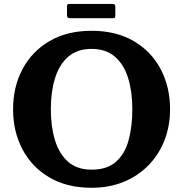

<svg xmlns="http://www.w3.org/2000/svg" viewBox="-20 -918 910 954"><path d="M313 -843.5V-885Q313 -892 314.8 -895.2Q316.5 -898.5 323 -898.5H536Q545.5 -898.5 549.2 -895.8Q553 -893 553 -883V-842.5Q553 -834.5 551.5 -831Q550 -827.5 542 -827.5H330.5Q321 -827.5 317 -830.2Q313 -833 313 -843.5ZM45 -375Q45 -486.5 92 -574.8Q139 -663 226.2 -714Q313.5 -765 435 -765Q556.5 -765 644 -714Q731.5 -663 778.2 -574.8Q825 -486.5 825 -375Q825 -291.5 797 -220.2Q769 -149 717.2 -96.2Q665.5 -43.5 594 -14.2Q522.5 15 435 15Q313.5 15 226.2 -36Q139 -87 92 -175.2Q45 -263.5 45 -375ZM232.5 -375Q232.5 -289 253.2 -221.2Q274 -153.5 318.5 -114.2Q363 -75 435 -75Q512 -75 556.2 -114.2Q600.5 -153.5 619 -221.2Q637.5 -289 637.5 -375Q637.5 -461 617 -528.8Q596.5 -596.5 551.8 -635.8Q507 -675 435 -675Q363 -675 318.5 -635.8Q274 -596.5 253.2 -528.8Q232.5 -461 232.5 -375Z"/></svg>

Font: Besley*
Style: Bold
Weight: 700
Designer: Owen Earl
Foundry: indestructible type*
Version: Version 2.000; ttfautohint (v1.8.3)